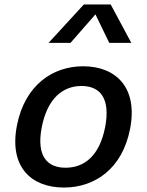

<svg xmlns="http://www.w3.org/2000/svg" viewBox="-20 -830 660 862"><path d="M564 -251.5C600.5 -439 498.5 -532.5 353 -532.5C218 -532.5 91.5 -449 56 -266.5C19.5 -79 122 12 267 12C402.5 12 528.5 -69 564 -251.5ZM452 -259C426.5 -129.5 358 -77 274.5 -77C191.5 -77 142.5 -129.5 167.5 -259C193 -389 262.5 -444 346 -444C429 -444 477 -389 452 -259ZM198 -637.5H296.5L408.5 -765.5L470.5 -637.5H569.5L477 -810H356.5Z"/></svg>

Font: Monaspace Neon Medium
Style: Italic
Weight: 500
Italic angle: -11°
Designer: Riley Cran & the Lettermatic Team
Foundry: Lettermatic
Version: Version 1.200 (Monaspace Neon)